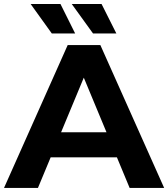

<svg xmlns="http://www.w3.org/2000/svg" viewBox="-29 -921 825 941"><path d="M-9.3 0 302.7 -700H462.9L775.5 0H606.3L349.6 -617.6H413.8L157 0ZM147.3 -149.8 189.8 -272.7H550.4L593.5 -149.8ZM426.9 -757 322.7 -901.3H468.8L541.3 -757ZM224.9 -757 121.2 -901.3H267.4L339.3 -757Z"/></svg>

Font: Montserrat Thin
Style: Regular
Weight: 100
Designer: Julieta Ulanovsky
Foundry: Julieta Ulanovsky
Version: Version 9.000